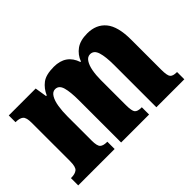

<svg xmlns="http://www.w3.org/2000/svg" viewBox="-99 -797 1044 1044"><g transform="rotate(-45 423.5 -275.0)"><path d="M11 0V-56H15Q43 -56 58 -68Q73 -80 73 -124V-419Q73 -461 58.5 -472.5Q44 -484 16 -484H13V-536H220L231 -467H236Q252 -504 282 -527Q312 -550 373 -550Q466 -550 494 -466H498Q512 -504 544 -527Q576 -550 630 -550Q699 -550 737 -504Q775 -458 775 -357V-126Q775 -80 785.5 -68Q796 -56 824 -56H827V0H612V-325Q612 -389 601 -424Q590 -459 561 -459Q541 -459 528 -439.5Q515 -420 509 -388Q503 -356 503 -318V-126Q503 -80 513.5 -68Q524 -56 552 -56H556V0H341V-325Q341 -389 331 -424Q321 -459 292 -459Q272 -459 259 -437.5Q246 -416 240.5 -381.5Q235 -347 235 -306V-121Q235 -79 247.5 -67.5Q260 -56 288 -56H291V0Z"/></g></svg>

Font: Noto Serif Lao ExtraCondensed Black
Style: Regular
Weight: 900
Width: 2
Designer: Monotype Design Team
Foundry: Monotype Imaging Inc.
Version: Version 2.003; ttfautohint (v1.8.4.7-5d5b)